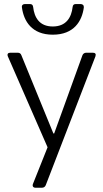

<svg xmlns="http://www.w3.org/2000/svg" viewBox="-20 -716 503 936"><path d="M86.9 -679.7C95.7 -613.3 134.8 -546.9 237.3 -546.9C340.8 -546.9 379.9 -613.3 388.7 -679.7C389.6 -690.4 382.8 -696.3 373 -696.3H349.6C339.8 -696.3 335 -691.4 334 -681.6C328.1 -630.9 302.7 -586.9 237.3 -586.9C171.9 -586.9 147.5 -630.9 141.6 -681.6C140.6 -691.4 135.7 -696.3 126 -696.3H101.6C91.8 -696.3 85 -690.4 86.9 -679.7ZM153.3 199.2H184.6C193.4 199.2 200.2 194.3 203.1 186.5L445.3 -441.4C449.2 -453.1 444.3 -459 432.6 -459H400.4C391.6 -459 384.8 -454.1 381.8 -446.3L244.1 -65.4H240.2L84 -447.3C81.1 -455.1 75.2 -459 66.4 -459H30.3C18.6 -459 13.7 -452.1 18.6 -440.4L211.9 2L140.6 180.7C136.7 191.4 141.6 199.2 153.3 199.2Z"/></svg>

Font: Ed Sans Neue Light
Style: Regular
Weight: 300
Designer: Stephen Hutchings
Version: Version 1.004;PS 001.004;hotconv 1.0.88;makeotf.lib2.5.64775